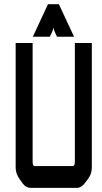

<svg xmlns="http://www.w3.org/2000/svg" viewBox="-20 -908 494 928"><path d="M341.8 -700.2H423.8V-97.7Q423.8 -67.4 405.3 -43L390.6 -23.4Q373 0 351.6 0H129.9Q104.5 0 87.9 -23.4L74.2 -43Q55.7 -69.3 55.7 -97.7V-700.2H137.7V-126Q137.7 -105.5 147.5 -105.5H332Q341.8 -105.5 341.8 -126ZM255.9 -730.5Q255.9 -730.5 249 -744.1Q239.3 -763.7 239.3 -772.5H237.3Q237.3 -763.7 227.5 -744.1L220.7 -730.5H138.7L211.9 -887.7H264.6L337.9 -730.5Z"/></svg>

Font: Vancouver Drive
Style: Bold
Weight: 700
Designer: Valery Zaveryaev
Foundry: Cyreal (www.cyreal.org)
Version: Version 1.01